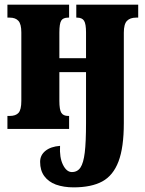

<svg xmlns="http://www.w3.org/2000/svg" viewBox="-20 -556 624 828"><path d="M221 240Q189 228 171 203.5Q153 179 153 142Q153 113 176 94.5Q199 76 239 73Q236 123 251.5 154.5Q267 186 290 186Q314 186 327 166.5Q340 147 345.5 102Q351 57 351 -26V-245H236V-121Q236 -83 244.5 -69.5Q253 -56 274 -56H278V0H12V-56H22Q48 -56 60 -69.5Q72 -83 72 -121V-416Q72 -452 59.5 -466Q47 -480 22 -480H12V-536H278V-480H274Q252 -480 244 -467Q236 -454 236 -415V-305H351V-416Q351 -453 342.5 -466.5Q334 -480 312 -480H309V-536H576V-480H567Q541 -480 527.5 -466Q514 -452 514 -415V-25Q514 80 491 140.5Q468 201 421 226.5Q374 252 297 252Q255 252 221 240Z"/></svg>

Font: Noto Serif CondBlack
Style: Regular
Weight: 900
Width: 3
Designer: Monotype Design Team
Foundry: Monotype Imaging Inc.
Version: Version 1.001